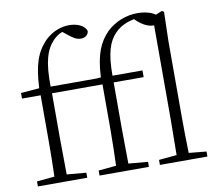

<svg xmlns="http://www.w3.org/2000/svg" viewBox="-86 -913 1153 1015"><g transform="rotate(-10 490.5 -405.5)"><path d="M787 0H947V-27L853 -36C851 -94 850 -169 850 -226V-637L854 -793L844 -800L809 -786C787 -802 751 -811 713 -811C655 -811 593 -788 548 -745C499 -695 471 -633 465 -510L440 -508H195C193 -639 213 -704 256 -749C272 -765 288 -776 306 -782L326 -766C355 -742 374 -730 397 -730C422 -730 438 -745 439 -764C430 -793 392 -811 347 -811C302 -811 255 -793 218 -757C162 -701 140 -632 134 -510L35 -502V-472H135V-226C135 -163 134 -99 132 -36L37 -27V0H302V-27L198 -36L196 -226V-472H467V-226C467 -163 465 -99 463 -36L368 -27V0H633V-27L529 -36L527 -226V-472H688V-508H527C527 -628 547 -690 588 -731C617 -760 650 -774 691 -783L702 -772C733 -744 762 -732 787 -732H790V-226L788 -36L692 -27V0Z"/></g></svg>

Font: Noto Serif TC ExtraLight
Style: Regular
Weight: 200
Designer: Ryoko NISHIZUKA 西塚涼子 (kana & ideographs); Frank Grießhammer (Latin, Greek & Cyrillic); Wenlong ZHANG 张文龙 (bopomofo); San
Foundry: Adobe
Version: Version 2.001;hotconv 1.1.0;makeotfexe 2.6.0